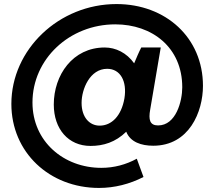

<svg xmlns="http://www.w3.org/2000/svg" viewBox="-20 -733 1054 946"><path d="M468 193C544 193 619 174 687 139L654 49C601 78 542 94 479 94C294 94 140 -36 140 -228C140 -442 322 -613 548 -613C729 -613 878 -500 878 -303C878 -234 847 -115 759 -115C718 -115 711 -143 720 -193L772 -499H676C664 -476 652 -447 641 -421C604 -473 550 -499 496 -499C338 -499 245 -363 245 -218C245 -97 317 -14 426 -14C489 -14 549 -32 602 -84C622 -33 676 -15 735 -15C912 -15 980 -182 980 -310C980 -548 796 -713 554 -713C270 -713 36 -489 36 -221C36 17 223 193 468 193ZM471 -114C421 -114 382 -155 382 -226C382 -294 423 -394 508 -394C573 -394 607 -333 593 -248C578 -162 530 -114 471 -114Z"/></svg>

Font: Fixel Display 20240404
Style: Bold Italic
Weight: 700
Italic angle: -10°
Designer: AlfaBravo + MacPaw
Foundry: Kyrylo Tkachov, Marchela Mozhyna, Serhii Makarenko, Maria Weinstein, Zakhar Kryvoshyya
Version: Version 1.211;Glyphs 3.2 (3225)